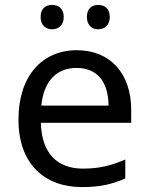

<svg xmlns="http://www.w3.org/2000/svg" viewBox="-20 -750 604 780"><path d="M145 -681C145 -647 166 -631 192 -631C217 -631 239 -647 239 -681C239 -716 217 -730 192 -730C166 -730 145 -716 145 -681ZM333 -681C333 -647 354 -631 379 -631C404 -631 426 -647 426 -681C426 -716 404 -730 379 -730C354 -730 333 -716 333 -681ZM292 -546C150 -546 55 -440 55 -264C55 -85 160 10 313 10C386 10 434 -1 489 -25V-102C433 -78 385 -65 317 -65C210 -65 149 -130 146 -251H513V-304C513 -450 429 -546 292 -546ZM291 -474C380 -474 420 -412 421 -321H148C157 -417 207 -474 291 -474Z"/></svg>

Font: Noto Sans Sinhala UI
Style: Regular
Weight: 400
Designer: Jelle Bosma - Monotype Design Team
Foundry: Monotype Imaging Inc.
Version: Version 2.006